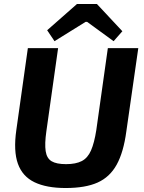

<svg xmlns="http://www.w3.org/2000/svg" viewBox="-20 -932 722 965"><path d="M675 -690 615 -272Q601 -167 566.5 -104.5Q532 -42 470.5 -14.5Q409 13 310 13Q214 13 153.5 -16Q93 -45 70 -109Q47 -173 62 -278L120 -690H272L213 -272Q204 -209 209.5 -172.5Q215 -136 239.5 -121.5Q264 -107 312 -107Q361 -107 391 -122.5Q421 -138 437.5 -176Q454 -214 464 -278L522 -690ZM467 -912 595 -775 551 -725 418 -822H410L254 -725L217 -780L367 -912Z"/></svg>

Font: Exo 2
Style: Bold Italic
Weight: 700
Italic angle: -8°
Designer: Natanael Gama
Foundry: Natanael Gama
Version: Version 2.010